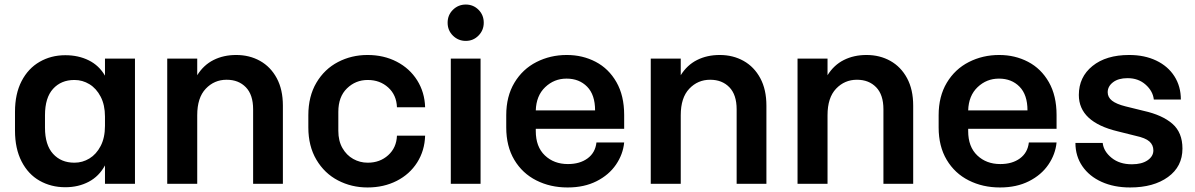

<svg xmlns="http://www.w3.org/2000/svg" viewBox="-20 -819 5261 845"><path d="M574 -561V-10H442V-91Q416 -43 370.5 -19Q325 5 268 5H267Q205 5 154.5 -23.5Q104 -52 75 -108.5Q46 -165 46 -244V-327Q46 -406 75 -462Q104 -518 154.5 -547Q205 -576 267 -576H268Q325 -576 370.5 -553.5Q416 -531 442 -486V-561ZM442 -265V-306Q442 -357 423 -393.5Q404 -430 373.5 -448.5Q343 -467 308 -467H307Q249 -467 213.5 -428Q178 -389 178 -312V-257Q178 -181 213.5 -142Q249 -103 307 -103H308Q343 -103 373.5 -121.5Q404 -140 423 -176.5Q442 -213 442 -265Z M1225 -354V-10H1094V-338Q1094 -402 1062 -435Q1030 -468 978 -468H977Q923 -468 885.5 -428.5Q848 -389 848 -312V-10H716V-561H848V-488Q876 -533 920 -555Q964 -577 1019 -577H1020Q1078 -577 1124.5 -551Q1171 -525 1198 -475Q1225 -425 1225 -354Z M1337 -258V-312Q1337 -395 1372.5 -455Q1408 -515 1467.5 -546Q1527 -577 1597 -577H1598Q1669 -577 1726 -547.5Q1783 -518 1816 -465.5Q1849 -413 1851 -347H1727Q1725 -401 1688.5 -434Q1652 -467 1599 -467H1598Q1545 -467 1507 -430Q1469 -393 1469 -327V-243Q1469 -199 1487 -167.5Q1505 -136 1534.5 -119.5Q1564 -103 1598 -103H1599Q1652 -103 1688.5 -136Q1725 -169 1727 -222H1851Q1849 -156 1816 -104Q1783 -52 1726 -23Q1669 6 1598 6H1597Q1527 6 1467.5 -25Q1408 -56 1372.5 -116Q1337 -176 1337 -258Z M1950 -719Q1950 -753 1973.5 -776Q1997 -799 2030 -799Q2063 -799 2086 -776Q2109 -753 2109 -719Q2109 -686 2086 -662.5Q2063 -639 2030 -639Q1997 -639 1973.5 -662Q1950 -685 1950 -719ZM1964 -561H2095V-10H1964Z M2727 -313V-252H2338V-242Q2338 -173 2378 -135Q2418 -97 2479 -97H2480Q2532 -97 2566 -122Q2600 -147 2605 -192H2727Q2722 -140 2691 -94.5Q2660 -49 2605.5 -21.5Q2551 6 2479 6H2477Q2402 6 2340.5 -25Q2279 -56 2243.5 -115.5Q2208 -175 2208 -258V-312Q2208 -395 2244 -455Q2280 -515 2341 -546Q2402 -577 2474 -577H2475Q2544 -577 2601.5 -547Q2659 -517 2693 -457.5Q2727 -398 2727 -313ZM2338 -333H2599Q2599 -402 2564 -437.5Q2529 -473 2474 -473H2473Q2419 -473 2379.5 -435.5Q2340 -398 2338 -333Z M3353 -354V-10H3222V-338Q3222 -402 3190 -435Q3158 -468 3106 -468H3105Q3051 -468 3013.5 -428.5Q2976 -389 2976 -312V-10H2844V-561H2976V-488Q3004 -533 3048 -555Q3092 -577 3147 -577H3148Q3206 -577 3252.5 -551Q3299 -525 3326 -475Q3353 -425 3353 -354Z M3999 -354V-10H3868V-338Q3868 -402 3836 -435Q3804 -468 3752 -468H3751Q3697 -468 3659.5 -428.5Q3622 -389 3622 -312V-10H3490V-561H3622V-488Q3650 -533 3694 -555Q3738 -577 3793 -577H3794Q3852 -577 3898.5 -551Q3945 -525 3972 -475Q3999 -425 3999 -354Z M4630 -313V-252H4241V-242Q4241 -173 4281 -135Q4321 -97 4382 -97H4383Q4435 -97 4469 -122Q4503 -147 4508 -192H4630Q4625 -140 4594 -94.5Q4563 -49 4508.5 -21.5Q4454 6 4382 6H4380Q4305 6 4243.5 -25Q4182 -56 4146.5 -115.5Q4111 -175 4111 -258V-312Q4111 -395 4147 -455Q4183 -515 4244 -546Q4305 -577 4377 -577H4378Q4447 -577 4504.5 -547Q4562 -517 4596 -457.5Q4630 -398 4630 -313ZM4241 -333H4502Q4502 -402 4467 -437.5Q4432 -473 4377 -473H4376Q4322 -473 4282.5 -435.5Q4243 -398 4241 -333Z M4713 -190H4833Q4837 -153 4872 -124.5Q4907 -96 4961 -96H4962Q5005 -96 5030.5 -113.5Q5056 -131 5056 -157Q5056 -181 5038.5 -196.5Q5021 -212 4979 -221L4899 -241Q4728 -282 4728 -401Q4728 -480 4788 -528.5Q4848 -577 4949 -577H4950Q5017 -577 5068.5 -552.5Q5120 -528 5148.5 -483.5Q5177 -439 5177 -381H5058Q5054 -418 5022 -446.5Q4990 -475 4943 -475H4942Q4902 -475 4878.5 -457Q4855 -439 4855 -413Q4855 -391 4874 -376Q4893 -361 4933 -351L5014 -331Q5095 -313 5139.5 -274.5Q5184 -236 5184 -165Q5184 -86 5120.5 -40Q5057 6 4954 6H4953Q4883 6 4828.5 -18.5Q4774 -43 4743.5 -87.5Q4713 -132 4713 -190Z"/></svg>

Font: 카카오 큰글씨 ExtraBold
Style: Regular
Weight: 800
Designer: Park Young-rak; Lee Sang-min; Kim Jung-jin; Min Bon; Park Min-gyu;
Foundry: Kakao Corporation
Version: Version 2.003